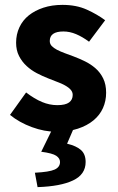

<svg xmlns="http://www.w3.org/2000/svg" viewBox="-20 -528 483 787"><path d="M211 12Q162 12 110.5 -7Q59 -26 21 -57L87 -149Q121 -123 152 -110Q183 -97 215 -97Q248 -97 263 -108Q278 -119 278 -139Q278 -151 269.5 -160.5Q261 -170 246.5 -178Q232 -186 214 -192.5Q196 -199 177 -207Q154 -216 131 -228Q108 -240 89 -257.5Q70 -275 58 -298.5Q46 -322 46 -353Q46 -387 59.5 -416Q73 -445 98 -465Q123 -485 158 -496.5Q193 -508 236 -508Q293 -508 336 -488.5Q379 -469 411 -445L345 -357Q318 -377 292 -388Q266 -399 240 -399Q184 -399 184 -360Q184 -348 192 -339.5Q200 -331 213.5 -324Q227 -317 244.5 -310.5Q262 -304 281 -297Q305 -288 328.5 -276.5Q352 -265 371.5 -248Q391 -231 403 -206.5Q415 -182 415 -148Q415 -114 402 -85Q389 -56 363 -34.5Q337 -13 299 -0.5Q261 12 211 12ZM134 239 123 180Q182 177 204 167Q226 157 226 136Q226 121 210.5 110.5Q195 100 149 94L197 -4H283L255 61Q293 70 312 87Q331 104 331 136Q331 187 279.5 211.5Q228 236 134 239Z"/></svg>

Font: Font
Style: ¶
Weight: 700
Designer: Paul D. Hunt
Foundry: Adobe Systems Incorporated
Version: Version 3.000